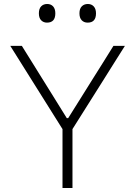

<svg xmlns="http://www.w3.org/2000/svg" viewBox="-20 -943 676 963"><path d="M293.5 0V-295.5L135 -548Q110 -588 86.2 -625.8Q62.5 -663.5 31.5 -713H89.5Q122 -661 145 -624Q168 -587 188.5 -554Q209 -521 234 -481L315 -350.5H322L401 -476.5Q427 -518.5 448.8 -553Q470.5 -587.5 494 -624.8Q517.5 -662 549 -713H606.5Q580 -671 554 -629.8Q528 -588.5 503 -548.5L343.5 -295.5V0ZM419.5 -829.5Q401.5 -829.5 390 -841.2Q378.5 -853 378.5 -876Q378.5 -899.5 390.2 -911.2Q402 -923 420.5 -923Q439 -923 450.2 -910.8Q461.5 -898.5 461.5 -876Q461.5 -829.5 419.5 -829.5ZM215.5 -829.5Q198 -829.5 186.5 -841.2Q175 -853 175 -876Q175 -899.5 186.5 -911.2Q198 -923 216.5 -923Q235.5 -923 246.5 -910.8Q257.5 -898.5 257.5 -876Q257.5 -829.5 215.5 -829.5Z"/></svg>

Font: Commissioner ExtraLight
Style: Regular
Weight: 200
Designer: Kostas Bartsokas
Foundry: Kostas Bartsokas
Version: Version 1.000; ttfautohint (v1.8.3)